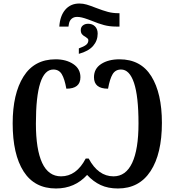

<svg xmlns="http://www.w3.org/2000/svg" viewBox="-20 -1061 991 1091"><path d="M431 -1041Q452 -1041 472.5 -1035Q493 -1029 526 -1016Q565 -1001 593 -993.5Q621 -986 653 -986H659V-910H641Q603 -910 571 -918.5Q539 -927 501 -943Q496 -945 478 -951.5Q460 -958 445.5 -961.5Q431 -965 418 -965Q399 -965 386.5 -954Q374 -943 371 -922L369 -910H317Q321 -971 351 -1006Q381 -1041 431 -1041ZM428 -786Q456 -796 469 -806Q482 -816 482 -832Q482 -838 478.5 -841.5Q475 -845 470.5 -848Q466 -851 465 -852Q453 -858 446 -866.5Q439 -875 439 -890Q439 -907 451 -916.5Q463 -926 481 -926Q505 -926 520 -911Q535 -896 535 -870Q535 -830 509 -800Q483 -770 428 -755ZM52 -360Q52 -528 113.5 -626Q175 -724 296 -724Q356 -724 396.5 -697Q437 -670 437 -622Q437 -557 357 -557Q347 -613 331 -639.5Q315 -666 283 -666Q184 -666 184 -359Q184 -212 219.5 -135.5Q255 -59 327 -59Q414 -59 467 -160H484Q538 -59 625 -59Q695 -59 731 -135.5Q767 -212 767 -359Q767 -514 741.5 -590Q716 -666 668 -666Q636 -666 620 -639.5Q604 -613 594 -557Q514 -557 514 -622Q514 -671 555 -697.5Q596 -724 659 -724Q780 -724 840 -627.5Q900 -531 900 -363Q900 -187 835.5 -88.5Q771 10 650 10Q594 10 552 -9.5Q510 -29 475 -67Q405 10 298 10Q176 10 114 -87Q52 -184 52 -360Z"/></svg>

Font: Noto Serif NarrowSemiBold
Style: Regular
Weight: 600
Width: 4
Designer: Monotype Design Team
Foundry: Monotype Imaging Inc.
Version: Version 1.001